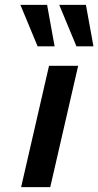

<svg xmlns="http://www.w3.org/2000/svg" viewBox="-20 -771 405 791"><path d="M205 -580 174 -751H64L135 -580ZM365 -580 334 -751H224L295 -580ZM187 0 302 -500H182L67 0Z"/></svg>

Font: Perun SemiBold Italic
Style: Regular
Weight: 400
Italic angle: -12°
Foundry: Copyright (c) Stefan Peev, Context Ltd, 2016
Version: Version 1.026